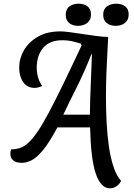

<svg xmlns="http://www.w3.org/2000/svg" viewBox="-20 -860 726 1040"><path d="M576 160Q550 160 530.5 139Q511 118 497.5 76.5Q484 35 477 -27Q470 -89 468 -170H291Q246 -86 211.5 -45Q177 -4 149.5 9Q122 22 98 22Q64 22 50 7.5Q36 -7 36 -27Q36 -35 37.5 -40.5Q39 -46 40 -51Q66 -51 88.5 -58.5Q111 -66 133.5 -86.5Q156 -107 182.5 -145.5Q209 -184 242.5 -246.5Q276 -309 320 -399.5Q364 -490 422 -614L417 -624Q402 -629 374.5 -635.5Q347 -642 318 -642Q248 -642 213.5 -600.5Q179 -559 179 -494Q179 -467 186 -441.5Q193 -416 209 -394Q200 -390 189 -387Q178 -384 166 -384Q140 -384 121.5 -398.5Q103 -413 93.5 -438Q84 -463 84 -495Q84 -543 109.5 -587.5Q135 -632 185 -661Q235 -690 307 -690Q326 -690 359.5 -685.5Q393 -681 432 -675Q471 -669 506.5 -664.5Q542 -660 566 -660Q565 -632 562 -581.5Q559 -531 556.5 -467Q554 -403 554 -333Q554 -265 557.5 -196.5Q561 -128 570 -66Q579 -4 595 44Q611 92 636 120Q630 132 620.5 141Q611 150 600 155Q589 160 576 160ZM323 -239H467Q467 -267 468.5 -319.5Q470 -372 473 -437Q476 -502 478 -566H475Q434 -463 392 -380Q350 -297 323 -239ZM607 -720Q578 -720 558.5 -735Q539 -750 539 -780Q539 -811 559.5 -825.5Q580 -840 610 -840Q639 -840 658 -825.5Q677 -811 677 -782Q677 -751 656.5 -735.5Q636 -720 607 -720ZM402 -720Q374 -720 355 -735Q336 -750 336 -780Q336 -811 356.5 -825.5Q377 -840 405 -840Q435 -840 454 -825.5Q473 -811 473 -782Q473 -751 452.5 -735.5Q432 -720 402 -720Z"/></svg>

Font: Sansita Swashed Light
Style: Regular
Weight: 300
Designer: Pablo Cosgaya
Foundry: Omnibus-Type
Version: Version 1.003